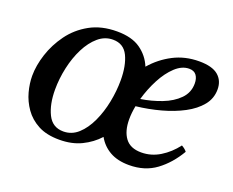

<svg xmlns="http://www.w3.org/2000/svg" viewBox="-87 -622 942 777"><g transform="rotate(20 384.5 -234.0)"><path d="M471 -221Q465 -190 465 -163Q465 -112 487 -82.5Q509 -53 556 -53Q599 -53 636.5 -76Q674 -99 702 -136Q718 -127 725 -117Q691 -59 643 -23.5Q595 12 527 12Q478 12 444.5 -7Q411 -26 392 -60Q363 -28 322 -8Q281 12 227 12Q172 12 135.5 -7.5Q99 -27 77 -58.5Q55 -90 45.5 -125.5Q36 -161 36 -194Q36 -238 52 -287.5Q68 -337 100 -381Q132 -425 181.5 -452.5Q231 -480 298 -480Q362 -480 399.5 -453.5Q437 -427 454 -385Q491 -428 541 -454Q591 -480 652 -480Q708 -480 734 -458Q760 -436 760 -398Q760 -359 735.5 -329Q711 -299 669.5 -277Q628 -255 576.5 -241Q525 -227 471 -221ZM379 -299Q379 -362 359.5 -402.5Q340 -443 294 -443Q259 -443 231 -419Q203 -395 183 -355.5Q163 -316 152.5 -268Q142 -220 142 -173Q142 -110 163 -67.5Q184 -25 231 -25Q267 -25 294.5 -50Q322 -75 341 -116Q360 -157 369.5 -205Q379 -253 379 -299ZM479 -255Q525 -262 568 -278.5Q611 -295 638 -322.5Q665 -350 665 -389Q665 -411 655 -424.5Q645 -438 624 -438Q593 -438 564.5 -411.5Q536 -385 514 -343Q492 -301 479 -255Z"/></g></svg>

Font: Castoro
Style: Italic
Weight: 400
Italic angle: -11°
Designer: John Hudson with Paul Hanslow, assisted by Kaja Sojewska.
Foundry: Tiro Typeworks Ltd.
Version: Version 2.04